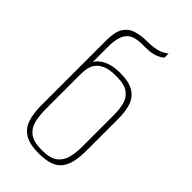

<svg xmlns="http://www.w3.org/2000/svg" viewBox="-205 -696 762 762"><g transform="rotate(45 176.0 -315.5)"><path d="M176 7Q126 7 98.5 -9.5Q71 -26 60 -57.5Q49 -89 49 -134V-500Q49 -549 64.5 -572.5Q80 -596 107 -604Q134 -612 169 -612Q189 -612 204 -614.5Q219 -617 229.5 -620.5Q240 -624 247.5 -629Q255 -634 261 -638V-617Q261 -612 239 -601Q217 -590 177 -590H159Q136 -590 116.5 -583.5Q97 -577 85.5 -557Q74 -537 72 -498V-401Q82 -421 109.5 -434.5Q137 -448 179 -448Q229 -448 255.5 -432Q282 -416 292.5 -386.5Q303 -357 303 -315V-136Q303 -101 297.5 -74.5Q292 -48 278.5 -29.5Q265 -11 240 -2Q215 7 176 7ZM176 -11Q223 -11 245 -28.5Q267 -46 273.5 -74.5Q280 -103 280 -136V-310Q280 -341 274 -367.5Q268 -394 246.5 -411Q225 -428 178 -428Q138 -428 116 -417.5Q94 -407 84.5 -390.5Q75 -374 73.5 -357Q72 -340 72 -327V-136Q72 -103 78.5 -74.5Q85 -46 107 -28.5Q129 -11 176 -11Z"/></g></svg>

Font: Alumni Sans SC Thin
Style: Regular
Weight: 100
Designer: Robert E. Leuschke
Foundry: Robert E. Leuschke
Version: Version 1.018